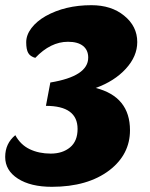

<svg xmlns="http://www.w3.org/2000/svg" viewBox="-28 -700 580 740"><path d="M341 -361Q473 -327 473 -198Q473 -105 394 -44Q310 20 172 20Q90 20 41 -11.5Q-8 -43 -8 -95Q-8 -147 31 -179Q51 -142 86.5 -125Q122 -108 167.5 -108Q213 -108 242 -132Q271 -156 271 -203Q271 -292 149 -292L166 -382Q312 -406 312 -478Q312 -507 292 -523Q272 -539 234 -539Q167 -539 108 -477Q89 -482 81 -495.5Q73 -509 73 -537Q73 -565 93 -591.5Q113 -618 148 -638Q223 -680 324 -680Q401 -680 450 -640Q501 -599 501 -538Q501 -483 457 -435Q413 -387 341 -361Z"/></svg>

Font: Sansita One
Style: Regular
Weight: 400
Designer: Pablo Cosgaya
Foundry: Omnibus-Type
Version: Version 1.001